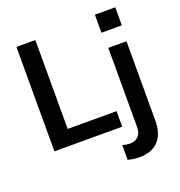

<svg xmlns="http://www.w3.org/2000/svg" viewBox="-164 -871 1150 1230"><g transform="rotate(-20 410.5 -256.0)"><path d="M77 0V-712H206V-106H539V0ZM499 111Q528 119 548 119Q584 119 606 98Q628 77 628 30V-505H752V36Q752 126 707 174Q661 222 577 222Q534 222 499 211ZM620 -734H759V-611H620Z"/></g></svg>

Font: PRinguin Sans
Style: Bold
Weight: 700
Designer: Vernon Adams
Foundry: Vernon Adams
Version: ""